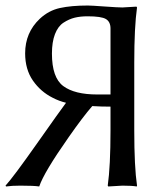

<svg xmlns="http://www.w3.org/2000/svg" viewBox="-20 -672 601 695"><path d="M297 -613Q271 -613 250.5 -608Q230 -603 210 -590Q190 -577 179 -548.5Q168 -520 168 -478Q168 -391 209 -360.5Q250 -330 332 -330H380V-569Q380 -593 363.5 -603Q347 -613 297 -613ZM219 -300Q194 -306 171 -318Q127 -340 99 -380.5Q71 -421 71 -479Q71 -554 124 -604Q156 -634 197 -643Q238 -652 298 -652Q310 -652 358.5 -648.5Q407 -645 423 -645L474 -648L476 -645Q466 -574 466 -445V-200Q466 -68 476 0L475 3Q458 0 423 0L372 3L370 0Q380 -71 380 -200V-286Q345 -286 314 -288Q280 -249 229 -176Q139 -48 122 3Q103 0 54 0Q22 0 2 3L0 0Q29 -32 113.5 -152Q198 -272 219 -300Z"/></svg>

Font: Libertinus Sans
Style: Regular
Weight: 400
Designer: Philipp H. Poll
Foundry: Khaled Hosny
Version: Version 6.1